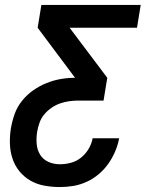

<svg xmlns="http://www.w3.org/2000/svg" viewBox="-20 -550 640 775"><path d="M222 205Q190 205 159.5 199.5Q129 194 103.5 179.5Q78 165 59 142Q40 119 30.5 90.5Q21 62 20 30.5Q19 -1 24 -32Q29 -61 39 -89.5Q49 -118 68.5 -142.5Q88 -167 113.5 -185Q139 -203 167.5 -214.5Q196 -226 225 -231Q254 -236 283 -236L132 -438L147 -530H548L533 -438H261L413 -236L398 -144H296Q278 -144 259.5 -141.5Q241 -139 222.5 -132.5Q204 -126 187.5 -114.5Q171 -103 158.5 -88Q146 -73 139.5 -54.5Q133 -36 130 -18Q126 6 128 30.5Q130 55 142 74.5Q154 94 175.5 103.5Q197 113 222 113Q244 113 266.5 107Q289 101 307.5 86Q326 71 338 50.5Q350 30 354 8H461Q456 35 445 61Q434 87 417.5 110.5Q401 134 378.5 153Q356 172 329.5 184Q303 196 276 200.5Q249 205 222 205Z"/></svg>

Font: Iosevka Curly SmBdExObl
Style: Regular
Weight: 600
Width: 7
Italic angle: -9°
Monospace: yes
Designer: Belleve Invis
Foundry: Belleve Invis
Version: Version 11.1.0; ttfautohint (v1.8.3)